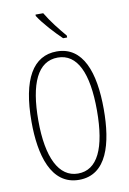

<svg xmlns="http://www.w3.org/2000/svg" viewBox="-102 -1010 724 1081"><g transform="rotate(-10 259.5 -469.5)"><path d="M224 -949H180V-941C211 -892 271 -828 310 -791H333V-802C296 -846 256 -895 224 -949ZM466 -358C466 -569 411 -724 261 -724C126 -724 53 -602 53 -358C53 -170 100 10 261 10C420 10 466 -162 466 -358ZM92 -358C92 -569 146 -689 261 -689C372 -689 427 -572 427 -358C427 -141 372 -26 261 -26C152 -26 92 -146 92 -358Z"/></g></svg>

Font: Noto Sans Thai Looped ExtraCondensed ExtraLight
Style: Regular
Weight: 200
Width: 2
Designer: Sasikarn Vongin, Ben Mitchell
Foundry: The Fontpad Ltd
Version: Version 1.001